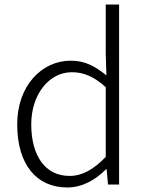

<svg xmlns="http://www.w3.org/2000/svg" viewBox="-20 -815 645 848"><path d="M277 13C347 13 405 -24 449 -68H451L457 0H506V-795H447V-579L450 -482C399 -523 356 -547 292 -547C166 -547 56 -438 56 -266C56 -86 143 13 277 13ZM287 -38C179 -38 118 -128 118 -266C118 -397 196 -496 297 -496C348 -496 394 -478 447 -430V-122C394 -67 344 -38 287 -38Z"/></svg>

Font: Noto Sans HK Light
Style: Regular
Weight: 300
Designer: Ryoko NISHIZUKA 西塚涼子 (kana, bopomofo & ideographs); Paul D. Hunt (Latin, Greek & Cyrillic); Sandoll Communications 산돌커뮤니
Foundry: Adobe
Version: Version 2.004;hotconv 1.0.118;makeotfexe 2.5.65603